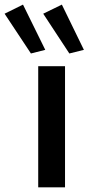

<svg xmlns="http://www.w3.org/2000/svg" viewBox="-89 -805 381 825"><path d="M75.2 -520.5H190.4V0H75.2ZM96.7 -746.1 176.8 -785.2 271.5 -590.8 209 -575.2ZM-69.3 -746.1 9.8 -785.2 105.5 -590.8 43.9 -575.2Z"/></svg>

Font: Reddit Sans Vanilla SemiBold
Style: Regular
Weight: 600
Designer: Stephen Hutchings
Foundry: Reddit
Version: Version 1.013